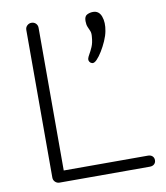

<svg xmlns="http://www.w3.org/2000/svg" viewBox="-86 -853 798 924"><g transform="rotate(-10 313.0 -390.5)"><path d="M130 0Q118 0 109 -8.5Q100 -17 100 -30V-751Q100 -764 109 -772.5Q118 -781 130 -781Q143 -781 151.5 -772.5Q160 -764 160 -751V-54H571Q585 -54 593 -46.5Q601 -39 601 -27Q601 -15 593 -7.5Q585 0 571 0ZM385 -539Q377 -541 372.5 -547.5Q368 -554 369 -562Q371 -571 378.5 -583.5Q386 -596 394.5 -615.5Q403 -635 405 -664Q407 -682 402.5 -692.5Q398 -703 393 -714.5Q388 -726 388 -744Q388 -767 401.5 -774Q415 -781 431 -781Q460 -781 471 -751Q482 -721 474 -680Q470 -658 459 -633Q448 -608 434.5 -586Q421 -564 408 -550.5Q395 -537 385 -539Z"/></g></svg>

Font: ComfortaaLight
Style: Regular
Weight: 300
Designer: Johan Aakerlund
Foundry: Johan Aakerlund
Version: Version 3.104; ttfautohint (v1.8.1.43-b0c9)